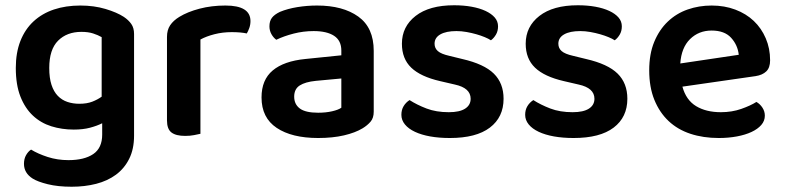

<svg xmlns="http://www.w3.org/2000/svg" viewBox="-20 -509 2979 729"><path d="M368 -41Q348 -31 321.5 -24Q295 -17 260 -17Q215 -17 175 -29.5Q135 -42 105 -70Q75 -98 57.5 -142.5Q40 -187 40 -251Q40 -309 57.5 -353.5Q75 -398 107.5 -428Q140 -458 185 -473Q230 -488 285 -488Q337 -488 380.5 -475Q424 -462 450 -445Q468 -433 478.5 -418Q489 -403 489 -380V6Q489 57 470.5 94Q452 131 420 154.5Q388 178 345 189Q302 200 252 200Q200 200 161.5 190.5Q123 181 104 169Q71 148 71 113Q71 94 79 80Q87 66 98 59Q124 75 161 87Q198 99 240 99Q300 99 334 76Q368 53 368 2ZM281 -115Q310 -115 330.5 -123Q351 -131 366 -142V-368Q352 -376 333.5 -382Q315 -388 289 -388Q234 -388 200.5 -354.5Q167 -321 167 -251Q167 -213 175.5 -187Q184 -161 199.5 -145Q215 -129 236 -122Q257 -115 281 -115Z M741 -1Q732 1 717 4Q702 7 683 7Q648 7 631 -6Q614 -19 614 -52V-369Q614 -395 626 -413Q638 -431 661 -445Q692 -464 737.5 -476Q783 -488 836 -488Q931 -488 931 -429Q931 -415 926.5 -402.5Q922 -390 917 -382Q894 -387 860 -387Q825 -387 794 -379Q763 -371 741 -359Z M1188 -81Q1217 -81 1241 -86.5Q1265 -92 1276 -100V-211L1179 -202Q1139 -198 1118 -184.5Q1097 -171 1097 -142Q1097 -113 1118.5 -97Q1140 -81 1188 -81ZM1184 -488Q1282 -488 1340.5 -446Q1399 -404 1399 -316V-85Q1399 -61 1387 -47Q1375 -33 1357 -22Q1329 -5 1286 5Q1243 15 1188 15Q1088 15 1030.5 -23.5Q973 -62 973 -139Q973 -206 1015.5 -241.5Q1058 -277 1139 -285L1276 -299V-317Q1276 -355 1248.5 -373Q1221 -391 1171 -391Q1132 -391 1095 -381.5Q1058 -372 1029 -358Q1018 -366 1010.5 -379.5Q1003 -393 1003 -409Q1003 -429 1012.5 -441.5Q1022 -454 1043 -464Q1072 -476 1109 -482Q1146 -488 1184 -488Z M1892 -134Q1892 -64 1840 -24.5Q1788 15 1688 15Q1647 15 1613.5 9Q1580 3 1555.5 -8.5Q1531 -20 1517.5 -36.5Q1504 -53 1504 -73Q1504 -92 1512.5 -106Q1521 -120 1535 -129Q1563 -111 1599.5 -97Q1636 -83 1684 -83Q1725 -83 1746 -96.5Q1767 -110 1767 -134Q1767 -175 1707 -188L1651 -201Q1577 -218 1541.5 -252Q1506 -286 1506 -343Q1506 -408 1558 -448.5Q1610 -489 1704 -489Q1740 -489 1770.5 -483.5Q1801 -478 1823.5 -467.5Q1846 -457 1858.5 -442.5Q1871 -428 1871 -409Q1871 -391 1863 -377.5Q1855 -364 1844 -356Q1835 -362 1820.5 -368Q1806 -374 1788.5 -379Q1771 -384 1751.5 -387.5Q1732 -391 1713 -391Q1674 -391 1652 -378.5Q1630 -366 1630 -343Q1630 -326 1642.5 -315Q1655 -304 1686 -297L1735 -285Q1818 -266 1855 -229.5Q1892 -193 1892 -134Z M2362 -134Q2362 -64 2310 -24.5Q2258 15 2158 15Q2117 15 2083.5 9Q2050 3 2025.5 -8.5Q2001 -20 1987.5 -36.5Q1974 -53 1974 -73Q1974 -92 1982.5 -106Q1991 -120 2005 -129Q2033 -111 2069.5 -97Q2106 -83 2154 -83Q2195 -83 2216 -96.5Q2237 -110 2237 -134Q2237 -175 2177 -188L2121 -201Q2047 -218 2011.5 -252Q1976 -286 1976 -343Q1976 -408 2028 -448.5Q2080 -489 2174 -489Q2210 -489 2240.5 -483.5Q2271 -478 2293.5 -467.5Q2316 -457 2328.5 -442.5Q2341 -428 2341 -409Q2341 -391 2333 -377.5Q2325 -364 2314 -356Q2305 -362 2290.5 -368Q2276 -374 2258.5 -379Q2241 -384 2221.5 -387.5Q2202 -391 2183 -391Q2144 -391 2122 -378.5Q2100 -366 2100 -343Q2100 -326 2112.5 -315Q2125 -304 2156 -297L2205 -285Q2288 -266 2325 -229.5Q2362 -193 2362 -134Z M2571 -180Q2585 -129 2623 -106Q2661 -83 2717 -83Q2759 -83 2794.5 -95.5Q2830 -108 2852 -122Q2866 -114 2875 -100Q2884 -86 2884 -70Q2884 -50 2870.5 -34.5Q2857 -19 2833.5 -8Q2810 3 2778 9Q2746 15 2709 15Q2650 15 2601.5 -1Q2553 -17 2518.5 -49.5Q2484 -82 2464.5 -130Q2445 -178 2445 -242Q2445 -304 2464 -350Q2483 -396 2515.5 -427Q2548 -458 2591 -473Q2634 -488 2682 -488Q2731 -488 2772 -472.5Q2813 -457 2842 -429.5Q2871 -402 2887.5 -363.5Q2904 -325 2904 -280Q2904 -252 2889.5 -238Q2875 -224 2849 -220ZM2682 -393Q2633 -393 2600 -360.5Q2567 -328 2563 -268L2785 -301Q2781 -338 2756 -365.5Q2731 -393 2682 -393Z"/></svg>

Font: Baloo Bhai 2 SemiBold
Style: Regular
Weight: 600
Designer: Supriya Tembe, Noopur Datye and Ek Type
Foundry: Ek Type
Version: Version 1.640;PS 1.000;hotconv 16.6.51;makeotf.lib2.5.65220;